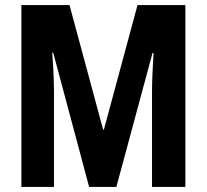

<svg xmlns="http://www.w3.org/2000/svg" viewBox="-20 -734 812 754"><path d="M330 0 189 -527H185Q189 -478 190.5 -437.5Q192 -397 192 -368V0H64V-714H253L385 -225H388L520 -714H708V0H577V-369Q577 -402 578.5 -440.5Q580 -479 583 -526H579L437 0Z"/></svg>

Font: Noto Sans ExtraCondensed
Style: Bold
Weight: 700
Width: 2
Designer: Monotype Design Team
Foundry: Monotype Imaging Inc.
Version: Version 2.013; ttfautohint (v1.8.4.7-5d5b)